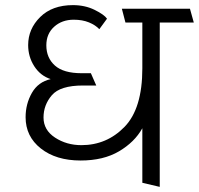

<svg xmlns="http://www.w3.org/2000/svg" viewBox="-20 -714 777 750"><path d="M268 -637Q222 -637 191.5 -609.5Q161 -582 161 -537Q161 -488 194.5 -458Q228 -428 299 -428H335L356 -380H304Q215 -380 182.5 -342Q150 -304 150 -255Q150 -206 195 -176.5Q240 -147 298 -147Q397 -147 466.5 -218.5Q536 -290 536 -447V-626H470L456 -680H722L737 -626H604V16L536 0V-213Q506 -159 445 -123Q384 -87 295 -87Q199 -87 139.5 -134Q80 -181 80 -256Q80 -308 104.5 -351Q129 -394 178 -405Q138 -418 114 -455Q90 -492 90 -538Q90 -601 137 -647.5Q184 -694 265 -694Q312 -694 349.5 -675.5Q387 -657 398 -641L368 -600Q353 -616 327.5 -626.5Q302 -637 268 -637Z"/></svg>

Font: Palanquin Light
Style: Regular
Weight: 300
Designer: Pria Ravichandran
Version: Version 1.0.4